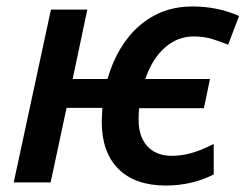

<svg xmlns="http://www.w3.org/2000/svg" viewBox="-20 -570 767 600"><path d="M498 9.8Q402.3 9.8 350.1 -42Q297.9 -93.8 297.9 -190.9L299.8 -232.9H188L138.2 0H22.9L139.2 -540H252.9L207 -323.2H315.9Q347.2 -430.7 416.5 -490.2Q485.8 -549.8 581.1 -549.8Q660.2 -549.8 727.1 -520L692.9 -430.2Q669.4 -439.9 643.3 -448Q617.2 -456.1 585 -456.1Q534.7 -456.1 495.1 -421.1Q455.6 -386.2 434.1 -323.2H636.2L617.2 -231.9H415Q413.1 -216.8 413.1 -195.8Q413.1 -142.6 440.7 -112.8Q468.3 -83 517.1 -83Q545.4 -83 575.9 -91.1Q606.4 -99.1 647.9 -120.1V-24.9Q579.6 9.8 498 9.8Z"/></svg>

Font: Open Sans Semibold
Style: Italic
Weight: 600
Italic angle: -12°
Foundry: Ascender Corporation
Version: Version 1.10